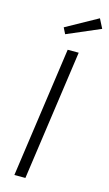

<svg xmlns="http://www.w3.org/2000/svg" viewBox="-134 -929 556 976"><g transform="rotate(15 144.5 -441.0)"><path d="M205 -685 108 0H50L147 -685ZM264 -882 289 -833 114 -758 98 -790Z"/></g></svg>

Font: Fira Sans Extra Condensed Light
Style: Italic
Weight: 300
Width: 3
Italic angle: -8°
Designer: Carrois Corporate & Edenspiekermann AG
Foundry: Carrois Corporate GbR & Edenspiekermann AG
Version: Version 4.203